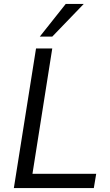

<svg xmlns="http://www.w3.org/2000/svg" viewBox="-20 -950 558 970"><path d="M50 0 162 -705H244L144 -72H466L454 0ZM181 -765 312 -930H403L244 -765Z"/></svg>

Font: Nunito Sans 10pt SemiCondensed
Style: Italic
Weight: 400
Width: 4
Italic angle: -9°
Designer: Vernon Adams
Foundry: Vernon Adams
Version: Version 3.101;gftools[0.9.27]